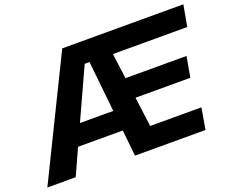

<svg xmlns="http://www.w3.org/2000/svg" viewBox="-124 -931 1353 1126"><g transform="rotate(-20 552.5 -368.5)"><path d="M-6 0 355 -737H1111L1087 -604H623L644 -446H1025L1002 -318H660L684 -133H1004L981 0H541L524 -163H245L171 0ZM303 -290H511L478 -607H448Z"/></g></svg>

Font: Tomorrow SemiBold
Style: Italic
Weight: 600
Italic angle: -10°
Designer: Tony de Marco, Monica Rizzolli
Foundry: Just in Type
Version: Version 2.002